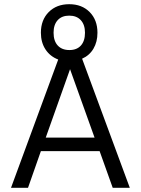

<svg xmlns="http://www.w3.org/2000/svg" viewBox="-20 -890 666 910"><path d="M595.2 0H514.2L452.1 -173.8H173.8L112.8 0H32.2L255.9 -607.9Q217.3 -622.6 195.6 -655.8Q173.8 -689 173.8 -734.9Q173.8 -795.4 210.9 -832.8Q248 -870.1 308.1 -870.1Q368.2 -870.1 405 -832.8Q441.9 -795.4 441.9 -734.9Q441.9 -691.4 422.9 -659.2Q403.8 -627 369.1 -611.8ZM233.9 -734.9Q233.9 -695.8 253.7 -674.3Q273.4 -652.8 309.1 -652.8Q344.2 -652.8 363.5 -674.3Q382.8 -695.8 382.8 -734.9Q382.8 -772.9 363 -794.4Q343.3 -815.9 308.1 -815.9Q272.9 -815.9 253.4 -794.4Q233.9 -772.9 233.9 -734.9ZM312 -562 196.8 -237.8H428.2Z"/></svg>

Font: Overused Grotesk
Style: Regular
Weight: 400
Version: Version 0.002